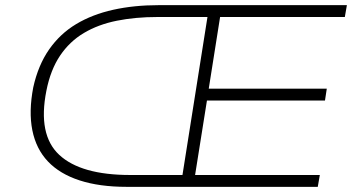

<svg xmlns="http://www.w3.org/2000/svg" viewBox="-20 -725 1366 745"><path d="M471 0Q366 0 289 -25Q212 -50 166 -98.5Q120 -147 105.5 -219.5Q91 -292 109 -386Q128 -472 170.5 -533Q213 -594 275.5 -631.5Q338 -669 419 -687Q500 -705 595 -705H1326L1318 -659H834L790 -381H1248L1241 -335H783L737 -46H1221L1213 0ZM485 -46H688L785 -659H591Q505 -659 433 -644.5Q361 -630 305.5 -597Q250 -564 213 -509Q176 -454 160 -373Q126 -202 210 -124Q294 -46 485 -46Z"/></svg>

Font: Nunito Sans 10pt Expanded ExtraLight
Style: Italic
Weight: 250
Width: 7
Italic angle: -9°
Designer: Vernon Adams
Foundry: Vernon Adams
Version: Version 3.101;gftools[0.9.27]